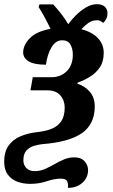

<svg xmlns="http://www.w3.org/2000/svg" viewBox="-55 -681 541 920"><path d="M270 219Q273 204 267.5 189.5Q262 175 238 175Q205 175 169 187.5Q133 200 89 200Q57 200 29 190Q1 180 -17 156.5Q-35 133 -35 94Q-35 47 -14.5 17.5Q6 -12 42 -27.5Q78 -43 124 -48Q162 -52 191.5 -63.5Q221 -75 238 -99.5Q255 -124 255 -166Q255 -200 234 -224Q213 -248 173 -248H91L102 -311H191Q236 -311 265 -340Q294 -369 294 -419Q294 -447 282.5 -467.5Q271 -488 243 -488Q212 -488 192 -454.5Q172 -421 165 -371Q109 -371 82.5 -387Q56 -403 56 -430Q56 -464 87 -497Q118 -530 187 -543Q173 -572 157 -601.5Q141 -631 130 -647L134 -660H200Q221 -637 239.5 -613Q258 -589 272 -565Q287 -586 309 -608Q331 -630 357 -645.5Q383 -661 410 -661Q433 -661 446.5 -649.5Q460 -638 460 -617Q460 -603 454.5 -591.5Q449 -580 439 -571Q426 -584 410 -584Q387 -584 368.5 -571Q350 -558 335 -541Q388 -527 415 -497.5Q442 -468 442 -428Q442 -386 423.5 -358.5Q405 -331 376.5 -313.5Q348 -296 317 -285L316 -280Q351 -269 375 -241.5Q399 -214 399 -171Q399 -86 337.5 -43Q276 0 145 10Q128 12 107.5 18Q87 24 72 40Q57 56 57 87Q57 109 71 124Q85 139 111 139Q137 139 160 129Q183 119 205.5 106Q228 93 251.5 83Q275 73 300 73Q334 73 350.5 92Q367 111 367 134Q367 171 339 195.5Q311 220 270 219Z"/></svg>

Font: Noto Serif Condensed ExtraBold
Style: Italic
Weight: 800
Width: 3
Italic angle: -12°
Designer: Monotype Design Team
Foundry: Monotype Imaging Inc.
Version: Version 2.014; ttfautohint (v1.8.4.7-5d5b)